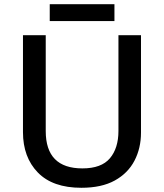

<svg xmlns="http://www.w3.org/2000/svg" viewBox="-20 -881 778 911"><path d="M649 -252Q649 -178 618 -118.5Q587 -59 524.5 -24.5Q462 10 366 10Q230 10 159.5 -62.5Q89 -135 89 -254V-714H197V-259Q197 -82 371 -82Q461 -82 501.5 -130Q542 -178 542 -260V-714H649ZM523 -861V-781H216V-861Z"/></svg>

Font: Noto Sans Gurmukhi Medium
Style: Regular
Weight: 500
Designer: Jelle Bosma - Monotype Design Team
Foundry: Monotype Imaging Inc.
Version: Version 2.004; ttfautohint (v1.8.4.7-5d5b)